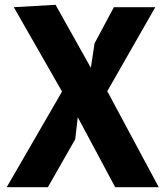

<svg xmlns="http://www.w3.org/2000/svg" viewBox="-20 -780 690 800"><path d="M460 0 304 -291.5 293.5 -200 179.5 0H8L238.5 -398.5Q215 -439 37.5 -750L211.5 -760L358.5 -497.5L374 -599.5L454.5 -750H627L427 -400L641.5 0Z"/></svg>

Font: B612 Mono
Style: Bold
Weight: 700
Version: Version 1.005